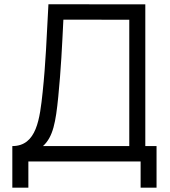

<svg xmlns="http://www.w3.org/2000/svg" viewBox="-20 -740 778 880"><path d="M36.5 120H110V0H624.5V120H697.5V-70.5H646V-720L202 -720.5C193.5 -562.5 189.5 -450.5 175.5 -318C162.5 -196 148.5 -70.5 36.5 -70.5ZM177 -70.5C223.5 -112.5 235.5 -181 247 -296C259.5 -421.5 264.5 -528.5 270.5 -650L572.5 -649.5V-70.5Z"/></svg>

Font: Hauora
Style: Regular
Weight: 400
Designer: Mikhail Sharanda
Foundry: WCYS & Co.
Version: Version 1.010